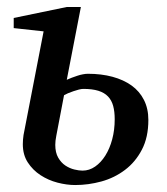

<svg xmlns="http://www.w3.org/2000/svg" viewBox="-20 -514 474 546"><path d="M306.2 -174.8Q306.2 -196.8 301.8 -212.9Q297.4 -229 287.1 -239.7Q276.9 -250.5 259.5 -255.9Q242.2 -261.2 216.8 -261.2Q211.9 -261.2 204.3 -259.3Q196.8 -257.3 188.7 -254.6Q180.7 -252 173.3 -248.8Q166 -245.6 162.1 -243.2L140.1 -127.9Q137.2 -113.3 137.2 -102.1Q137.2 -80.1 145.5 -65.7Q153.8 -51.3 166 -43.2Q178.2 -35.2 191.4 -32Q204.6 -28.8 214.8 -28.8Q233.9 -28.8 250.5 -40.3Q267.1 -51.8 279.5 -71.5Q292 -91.3 299.1 -117.9Q306.2 -144.5 306.2 -174.8ZM401.9 -172.9Q401.9 -123.5 383.5 -88.4Q365.2 -53.2 335.4 -30.8Q305.7 -8.3 268.6 2Q231.4 12.2 193.8 12.2Q169.9 12.2 143.6 5.4Q117.2 -1.5 95.2 -15.9Q73.2 -30.3 59.1 -52Q44.9 -73.7 44.9 -104Q44.9 -109.9 45.4 -116.5Q45.9 -123 46.9 -129.9L104 -424.8L19 -434.1V-462.9L169.9 -494.1H210L169.9 -287.1Q176.3 -290 184.1 -293Q191.9 -295.9 200 -298.6Q208 -301.3 215.8 -302.7Q223.6 -304.2 230 -304.2Q268.1 -304.2 299.8 -295.7Q331.5 -287.1 354.2 -270.8Q377 -254.4 389.4 -229.7Q401.9 -205.1 401.9 -172.9Z"/></svg>

Font: Charis SIL Cyr
Style: Italic
Weight: 400
Italic angle: -11°
Foundry: SIL International
Version: Version 5.000